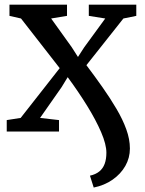

<svg xmlns="http://www.w3.org/2000/svg" viewBox="-20 -576 634 841"><path d="M390.5 245.5 374 193.5Q399 188 415 175Q431 162 438.5 141.5Q446 121 446 93Q446 56.5 423 3Q400 -50.5 361.5 -112.8Q323 -175 276.5 -238L250 -194.5L155.5 -59.5L238.5 -50V0H9.5V-50L70.5 -59.5L241.5 -277.5L72 -495L21.5 -506.5V-555.5H273.5V-506.5L204 -495L294 -369.5L321.5 -326.5L349 -369L441 -495L369 -506.5V-555.5H577V-506.5L520.5 -495L358.5 -290.5Q395.5 -241.5 429.2 -193.5Q463 -145.5 490.2 -99.2Q517.5 -53 533.2 -9.5Q549 34 549 74.5Q549 115.5 529 150.8Q509 186 473.2 211Q437.5 236 390.5 245.5Z"/></svg>

Font: Merriweather Medium
Style: Regular
Weight: 500
Version: Version 2.100